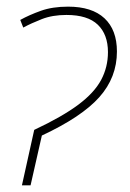

<svg xmlns="http://www.w3.org/2000/svg" viewBox="-20 -558 390 578"><path d="M46 0 83 -167Q168 -207 216 -243Q264 -279 284.5 -317.5Q305 -356 305 -401Q305 -454 274.5 -483.5Q244 -513 180 -513Q138 -513 106 -500.5Q74 -488 50 -475L41 -498Q68 -513 103 -525.5Q138 -538 185 -538Q257 -538 294.5 -503Q332 -468 332 -403Q332 -325 279 -265.5Q226 -206 106 -150L72 0Z"/></svg>

Font: Noto Sans Disp Thin
Style: Italic
Weight: 100
Italic angle: -12°
Designer: Monotype Design Team
Foundry: Monotype Imaging Inc.
Version: Version 2.000;GOOG;noto-source:20170915:90ef993387c0